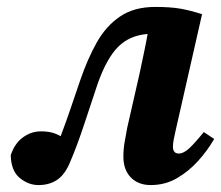

<svg xmlns="http://www.w3.org/2000/svg" viewBox="-20 -519 638 554"><path d="M91 15Q62 15 37 -5.5Q12 -26 11 -71Q22 -105 46 -122.5Q70 -140 98 -140Q116 -140 129.5 -136.5Q143 -133 155 -126Q169 -163 182.5 -202.5Q196 -242 212 -289Q233 -350 259.5 -397Q286 -444 326.5 -471.5Q367 -499 428 -499Q472 -499 500.5 -494Q529 -489 563 -478L486 -139Q483 -126 481 -115Q479 -104 479 -96Q479 -76 496 -76Q510 -76 526.5 -91.5Q543 -107 568 -138L598 -118Q579 -85 551.5 -54.5Q524 -24 490 -4.5Q456 15 415 15Q379 15 357.5 -7Q336 -29 336 -67Q336 -88 339.5 -108.5Q343 -129 347 -150L383 -308Q389 -337 395 -365Q401 -393 406 -421Q354 -417 321 -384Q288 -351 262 -278Q242 -218 222.5 -159Q203 -100 183 -53Q168 -16 145.5 -0.5Q123 15 91 15Z"/></svg>

Font: Source Serif Pro
Style: Bold Italic
Weight: 700
Italic angle: -12°
Designer: Frank Grießhammer
Foundry: Adobe Systems Incorporated
Version: Version 3.001;hotconv 1.0.111;makeotfexe 2.5.65597